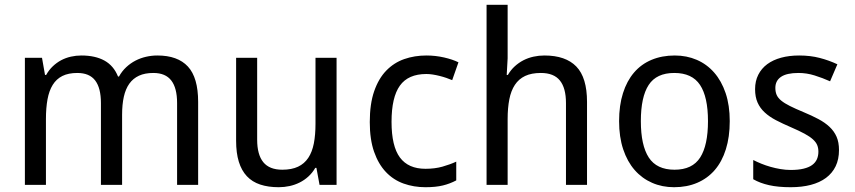

<svg xmlns="http://www.w3.org/2000/svg" viewBox="-20 -780 3605 810"><path d="M727.1 0V-345.2Q727.1 -408.7 702.6 -440.4Q678.2 -472.2 627 -472.2Q591.3 -472.2 566.4 -460.7Q541.5 -449.2 525.6 -427Q509.8 -404.8 502.4 -371.8Q495.1 -338.9 495.1 -295.9V0H405.8V-345.2Q405.8 -408.7 381.6 -440.4Q357.4 -472.2 306.2 -472.2Q268.6 -472.2 243.2 -459.5Q217.8 -446.8 202.4 -421.9Q187 -397 180.4 -360.8Q173.8 -324.7 173.8 -277.8V0H85V-536.1H157.2L169.9 -463.9H174.8Q186.5 -484.9 202.6 -500.2Q218.8 -515.6 238 -525.9Q257.3 -536.1 279.1 -541Q300.8 -545.9 323.2 -545.9Q381.8 -545.9 420.7 -524.4Q459.5 -502.9 478 -457H481.9Q494.6 -480 512.5 -496.6Q530.3 -513.2 551.5 -524.2Q572.8 -535.2 596.2 -540.5Q619.6 -545.9 644 -545.9Q729.5 -545.9 772.7 -499.3Q815.9 -452.6 815.9 -350.1V0Z M1328.1 0 1314.9 -71.8H1310.1Q1297.9 -50.8 1281 -35.4Q1264.2 -20 1244.1 -10Q1224.1 0 1201.7 4.9Q1179.2 9.8 1155.8 9.8Q1111.3 9.8 1077.6 -1.5Q1043.9 -12.7 1021.5 -36.6Q999 -60.5 987.5 -97.7Q976.1 -134.8 976.1 -186V-536.1H1064.9V-190.9Q1064.9 -127.4 1090.8 -95.7Q1116.7 -64 1170.9 -64Q1210.4 -64 1237.3 -76.7Q1264.2 -89.4 1280.5 -114Q1296.9 -138.7 1304 -174.8Q1311 -210.9 1311 -257.8V-536.1H1399.9V0Z M1774.9 9.8Q1725.6 9.8 1682.6 -5.6Q1639.6 -21 1607.9 -54.4Q1576.2 -87.9 1558.1 -139.9Q1540 -191.9 1540 -265.1Q1540 -341.8 1558.6 -395.3Q1577.1 -448.7 1609.6 -482.2Q1642.1 -515.6 1685.5 -530.8Q1729 -545.9 1778.8 -545.9Q1816.9 -545.9 1853.3 -537.6Q1889.6 -529.3 1914.1 -517.1L1887.7 -441.9Q1876.5 -446.8 1862.8 -451.4Q1849.1 -456.1 1834.5 -459.7Q1819.8 -463.4 1805.7 -465.6Q1791.5 -467.8 1778.8 -467.8Q1702.1 -467.8 1667 -418.7Q1631.8 -369.6 1631.8 -266.1Q1631.8 -163.1 1667.2 -115.5Q1702.6 -67.9 1774.9 -67.9Q1814.5 -67.9 1846.4 -76.9Q1878.4 -85.9 1904.8 -98.1V-19Q1878.4 -4.9 1848.4 2.4Q1818.4 9.8 1774.9 9.8Z M2367.7 0V-345.2Q2367.7 -408.7 2342 -440.4Q2316.4 -472.2 2261.7 -472.2Q2222.2 -472.2 2195.3 -459.5Q2168.5 -446.8 2152.1 -421.9Q2135.7 -397 2128.7 -360.8Q2121.6 -324.7 2121.6 -277.8V0H2032.7V-759.8H2121.6V-534.2L2117.7 -463.9H2122.6Q2134.8 -484.9 2151.6 -500.2Q2168.5 -515.6 2188.5 -525.9Q2208.5 -536.1 2231 -541Q2253.4 -545.9 2276.9 -545.9Q2366.2 -545.9 2411.4 -499.3Q2456.5 -452.6 2456.5 -350.1V0Z M3058.6 -269Q3058.6 -202.1 3042.2 -150.1Q3025.9 -98.1 2995.4 -62.7Q2964.8 -27.3 2921.4 -8.8Q2877.9 9.8 2823.7 9.8Q2773.4 9.8 2731 -8.8Q2688.5 -27.3 2657.5 -62.7Q2626.5 -98.1 2609.1 -150.1Q2591.8 -202.1 2591.8 -269Q2591.8 -335.4 2608.2 -387Q2624.5 -438.5 2654.8 -473.9Q2685.1 -509.3 2728.8 -527.6Q2772.5 -545.9 2826.7 -545.9Q2877 -545.9 2919.4 -527.6Q2961.9 -509.3 2992.9 -473.9Q3023.9 -438.5 3041.3 -387Q3058.6 -335.4 3058.6 -269ZM2683.6 -269Q2683.6 -167 2717 -115.5Q2750.5 -64 2825.7 -64Q2900.9 -64 2933.8 -115.5Q2966.8 -167 2966.8 -269Q2966.8 -371.1 2933.3 -421.6Q2899.9 -472.2 2824.7 -472.2Q2749.5 -472.2 2716.6 -421.6Q2683.6 -371.1 2683.6 -269Z M3519.5 -147Q3519.5 -107.9 3505.4 -78.6Q3491.2 -49.3 3464.6 -29.5Q3438 -9.8 3400.4 0Q3362.8 9.8 3315.9 9.8Q3262.7 9.8 3224.6 1.2Q3186.5 -7.3 3157.7 -23.9V-105Q3172.9 -97.2 3191.4 -89.6Q3210 -82 3230.5 -76.2Q3251 -70.3 3272.7 -66.7Q3294.4 -63 3315.9 -63Q3347.7 -63 3369.9 -68.4Q3392.1 -73.7 3406 -83.7Q3419.9 -93.8 3426.3 -108.2Q3432.6 -122.6 3432.6 -140.1Q3432.6 -155.3 3427.7 -167.5Q3422.9 -179.7 3409.9 -191.7Q3397 -203.6 3374.5 -215.8Q3352.1 -228 3316.9 -243.2Q3281.7 -258.3 3253.7 -272.9Q3225.6 -287.6 3206.1 -305.7Q3186.5 -323.7 3176 -347.4Q3165.5 -371.1 3165.5 -403.8Q3165.5 -438 3179 -464.6Q3192.4 -491.2 3216.8 -509.3Q3241.2 -527.3 3275.4 -536.6Q3309.6 -545.9 3351.6 -545.9Q3398.9 -545.9 3438.2 -535.6Q3477.5 -525.4 3512.7 -508.8L3481.9 -437Q3450.2 -451.2 3416.7 -461.7Q3383.3 -472.2 3348.6 -472.2Q3298.8 -472.2 3274.9 -455.8Q3251 -439.5 3251 -409.2Q3251 -392.1 3256.6 -379.4Q3262.2 -366.7 3275.9 -355.5Q3289.6 -344.2 3312.5 -332.8Q3335.4 -321.3 3369.6 -307.1Q3404.8 -292.5 3432.4 -277.8Q3460 -263.2 3479.5 -244.9Q3499 -226.6 3509.3 -203.1Q3519.5 -179.7 3519.5 -147Z"/></svg>

Font: Puppies Kittens
Style: Regular
Weight: 400
Foundry: Ascender Corporation and Peter Mawhorter
Version: Version 0.1